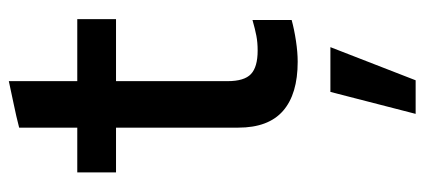

<svg xmlns="http://www.w3.org/2000/svg" viewBox="-290 -414 985 446"><g transform="rotate(-90 203.0 -190.5)"><path d="M26 0ZM130 -130V-414H26V-504H130V-639Q157 -646 184 -651.5Q211 -657 238 -663V-504H382V-414H238V-155Q238 -116 254.5 -100.5Q271 -85 309 -85Q328 -85 343.5 -88Q359 -91 380 -97V-6Q358 0 331.5 4Q305 8 283 8Q208 8 169 -26Q130 -60 130 -130ZM213 84H317L240 282H162Z"/></g></svg>

Font: Rosa Sans Medium
Style: Regular
Weight: 500
Designer: Pentagram / MCKL
Foundry: Pentagram / MCKL
Version: Version 1.005;September 16, 2019;FontCreator 11.5.0.2425 64-